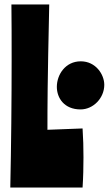

<svg xmlns="http://www.w3.org/2000/svg" viewBox="-20 -838 486 858"><path d="M31 -818C32 -742 32 -660 32 -574C32 -389 30 -185 26 0H349C352 -46 353 -91 353 -135C353 -178 352 -220 349 -264L192 -258C192 -369 192 -453 200 -818ZM341 -564C272 -564 234 -504 234 -450C234 -400 267 -349 340 -349C397 -349 446 -400 446 -459C446 -505 408 -564 341 -564Z"/></svg>

Font: Ranchers
Style: Regular
Weight: 400
Designer: Pablo Impallari, Brenda Gallo
Foundry: Pablo Impallari, Brenda Gallo
Version: Version 1.000